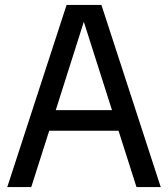

<svg xmlns="http://www.w3.org/2000/svg" viewBox="-20 -760 682 780"><path d="M9.5 0 250.5 -740H392L633 0H534.5L461.5 -229H180L107 0ZM206.5 -312.5H435L320.5 -671.5Z"/></svg>

Font: Encode Sans Semi Condensed Medium
Style: Regular
Weight: 500
Width: 4
Designer: Multiple Designers
Foundry: Impallari Type
Version: Version 3.000; ttfautohint (v1.8.3) -l 8 -r 50 -G 200 -x 14 